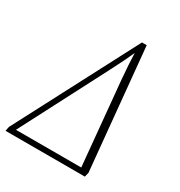

<svg xmlns="http://www.w3.org/2000/svg" viewBox="-214 -830 886 947"><g transform="rotate(30 229.0 -357.0)"><path d="M-45 0 -40 -25 320 -714H347L413 -25L407 0ZM-3 -30H369L324 -507Q320 -552 318 -587Q316 -622 315 -651Q304 -626 287.5 -592Q271 -558 247 -512Z"/></g></svg>

Font: Noto Serif ExtraCondensed ExtraLight
Style: Italic
Weight: 200
Width: 2
Italic angle: -12°
Designer: Monotype Design Team
Foundry: Monotype Imaging Inc.
Version: Version 2.014; ttfautohint (v1.8.4.7-5d5b)